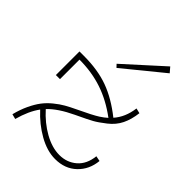

<svg xmlns="http://www.w3.org/2000/svg" viewBox="-219 -888 1022 1022"><g transform="rotate(45 291.5 -377.0)"><path d="M483.9 -740.2 263.2 -560.1 248 -576.2 460 -768.1ZM520 -151.9 549.8 -146Q543 -75.7 495.8 -30.8Q448.7 14.2 375 14.2Q314.5 14.2 250 -22.2Q185.5 -58.6 132.8 -116.2Q96.2 -66.9 74.2 13.2L45.9 5.9Q57.6 -40.5 75.2 -77.6Q92.8 -114.7 112.1 -140.1Q131.3 -165.5 158.7 -187.7Q186 -210 210.9 -224.1Q235.8 -238.3 271 -254.9Q352.1 -293 382.3 -312.5Q404.3 -326.7 420.9 -341.8Q344.2 -398.9 264.4 -425.5Q184.6 -452.1 92.8 -452.1V-305.2H62V-482.9H95.2Q200.2 -482.9 279.1 -454.1Q357.9 -425.3 439 -360.8Q481.4 -408.2 491.2 -482.9L520 -476.1Q513.7 -423.3 494.6 -384.3Q475.6 -345.2 437.7 -315.7Q399.9 -286.1 375.2 -272.5Q350.6 -258.8 296.4 -233.4Q287.6 -229 283.2 -227.1Q196.3 -186 151.9 -139.2Q201.2 -84 261 -50.5Q320.8 -17.1 376 -17.1Q432.6 -17.1 472.9 -52Q513.2 -86.9 520 -151.9Z"/></g></svg>

Font: BioRhyme ExtraLight
Style: Regular
Weight: 275
Designer: Aoife Mooney
Foundry: Aoife Mooney Type
Version: Version 1.500;PS 001.500;hotconv 1.0.88;makeotf.lib2.5.64775